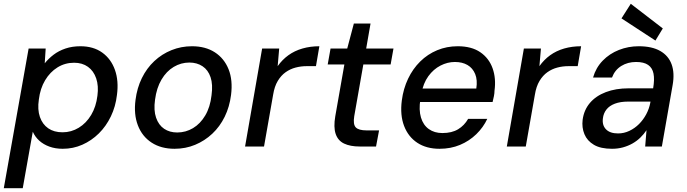

<svg xmlns="http://www.w3.org/2000/svg" viewBox="-35 -773 3627 1013"><path d="M-15 220 116 -517H206L201 -439Q221 -464 248 -484.5Q275 -505 310.5 -517Q346 -529 389 -529Q458 -529 504.5 -495.5Q551 -462 571.5 -404Q592 -346 582 -272Q575 -211 550 -159Q525 -107 486.5 -69Q448 -31 399.5 -9.5Q351 12 296 12Q257 12 225.5 0.5Q194 -11 172 -31Q150 -51 138 -78L85 220ZM295 -75Q341 -75 380.5 -99Q420 -123 446 -166.5Q472 -210 479 -268Q486 -320 472.5 -359.5Q459 -399 429 -420.5Q399 -442 356 -442Q308 -442 268.5 -417.5Q229 -393 203 -349.5Q177 -306 170 -248Q162 -195 175.5 -156Q189 -117 219.5 -96Q250 -75 295 -75Z M886 12Q815 12 765 -20.5Q715 -53 692.5 -111.5Q670 -170 680 -246Q688 -309 713.5 -361Q739 -413 779 -450.5Q819 -488 870 -508.5Q921 -529 978 -529Q1049 -529 1098.5 -497Q1148 -465 1171 -407.5Q1194 -350 1184 -272Q1176 -209 1150.5 -157Q1125 -105 1085 -67.5Q1045 -30 994.5 -9Q944 12 886 12ZM900 -74Q945 -74 983.5 -97Q1022 -120 1048 -164Q1074 -208 1081 -270Q1089 -327 1076 -365.5Q1063 -404 1033.5 -423.5Q1004 -443 964 -443Q920 -443 881.5 -420Q843 -397 817 -353Q791 -309 783 -247Q775 -191 788.5 -152Q802 -113 831 -93.5Q860 -74 900 -74Z M1258 0 1348 -517H1438L1430 -424Q1454 -458 1486.5 -481.5Q1519 -505 1560.5 -517Q1602 -529 1650 -529L1632 -424H1583Q1553 -424 1524.5 -416.5Q1496 -409 1472 -392Q1448 -375 1430.5 -346Q1413 -317 1406 -273L1358 0Z M1863 0Q1813 0 1780.5 -15.5Q1748 -31 1736 -66.5Q1724 -102 1734 -160L1782 -433H1694L1709 -517H1797L1832 -649H1920L1897 -517H2041L2026 -433H1882L1834 -160Q1827 -117 1842 -101Q1857 -85 1900 -85H1965L1949 0Z M2284 12Q2215 12 2167 -19.5Q2119 -51 2097 -108.5Q2075 -166 2085 -243Q2093 -305 2118 -357.5Q2143 -410 2182 -448.5Q2221 -487 2271.5 -508Q2322 -529 2380 -529Q2453 -529 2499 -497.5Q2545 -466 2564 -412.5Q2583 -359 2574 -294Q2574 -281 2571 -266Q2568 -251 2564 -235H2156L2169 -306H2478Q2485 -351 2472 -382.5Q2459 -414 2431.5 -430Q2404 -446 2365 -446Q2326 -446 2289 -427Q2252 -408 2225 -371Q2198 -334 2188 -278L2183 -249Q2174 -193 2186 -153Q2198 -113 2227.5 -92Q2257 -71 2299 -71Q2349 -71 2382 -91Q2415 -111 2435 -146H2536Q2515 -101 2478 -65Q2441 -29 2392 -8.5Q2343 12 2284 12Z M2639 0 2729 -517H2819L2811 -424Q2835 -458 2867.5 -481.5Q2900 -505 2941.5 -517Q2983 -529 3031 -529L3013 -424H2964Q2934 -424 2905.5 -416.5Q2877 -409 2853 -392Q2829 -375 2811.5 -346Q2794 -317 2787 -273L2739 0Z M3194 12Q3134 12 3098.5 -9Q3063 -30 3048.5 -65Q3034 -100 3039 -141Q3046 -193 3077.5 -230Q3109 -267 3161.5 -287Q3214 -307 3282 -307H3411Q3419 -354 3413 -384.5Q3407 -415 3384.5 -430.5Q3362 -446 3321 -446Q3277 -446 3243 -425Q3209 -404 3194 -364H3094Q3109 -416 3145 -453Q3181 -490 3230.5 -509.5Q3280 -529 3335 -529Q3405 -529 3448.5 -504Q3492 -479 3508.5 -433.5Q3525 -388 3514 -325L3457 0H3369L3376 -86Q3362 -65 3343.5 -47Q3325 -29 3302 -16Q3279 -3 3252 4.5Q3225 12 3194 12ZM3226 -69Q3257 -69 3285.5 -82.5Q3314 -96 3336.5 -118.5Q3359 -141 3374.5 -170Q3390 -199 3396 -231L3397 -237H3279Q3238 -237 3209 -226Q3180 -215 3164.5 -195Q3149 -175 3146 -149Q3141 -113 3162 -91Q3183 -69 3226 -69ZM3423 -559 3244 -676 3293 -753 3462 -623Z"/></svg>

Font: DM Sans 11pt Medium
Style: Italic
Weight: 500
Italic angle: -10°
Version: Version 4.004;gftools[0.9.30]